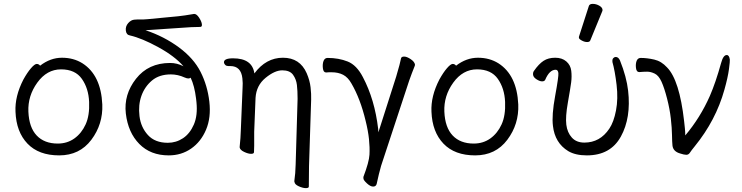

<svg xmlns="http://www.w3.org/2000/svg" viewBox="-20 -784 3828 991"><path d="M187 -445Q240 -486 300 -486Q360 -486 406 -457Q501 -396 508 -245Q512 -143 451.5 -62.5Q391 18 285.5 18Q180 18 122 -42.5Q64 -103 60 -207Q56 -287 101 -374Q121 -410 140 -432Q159 -454 169.5 -454Q180 -454 187 -445ZM278 -43Q327 -43 364 -69.5Q401 -96 422 -142Q443 -188 440 -258Q437 -328 402.5 -377Q368 -426 295 -426Q222 -426 172.5 -357.5Q123 -289 126.5 -207.5Q130 -126 169.5 -84.5Q209 -43 278 -43Z M983 -712Q995 -712 1007.5 -693Q1020 -674 1022 -659.5Q1024 -645 1013 -645Q972 -645 910 -640L731 -628Q827 -596 903.5 -539.5Q980 -483 1015.5 -412.5Q1051 -342 1060.5 -259.5Q1070 -177 1043.5 -114.5Q1017 -52 966.5 -17Q916 18 851 18Q757 18 699 -41Q641 -100 629.5 -198Q618 -296 682 -377.5Q746 -459 858 -459Q894 -459 927 -442Q882 -494 797 -540.5Q712 -587 651 -601Q632 -604 629.5 -626Q627 -648 641.5 -664.5Q656 -681 673 -682.5Q690 -684 705 -683.5Q720 -683 742 -685L899 -700Q929 -703 981 -712ZM992 -275Q984 -341 964 -383Q959 -379 952 -379Q945 -379 933 -384Q898 -400 862 -400Q802 -400 764.5 -368.5Q727 -337 710 -289.5Q693 -242 700 -184.5Q707 -127 743.5 -87Q780 -47 846 -47Q889 -47 924.5 -70.5Q960 -94 980.5 -141Q1001 -188 994 -257Z M1136 -461Q1134 -483 1183 -483Q1282 -483 1293 -405Q1353 -486 1440.5 -486Q1528 -486 1563 -406Q1579 -369 1583 -333.5Q1587 -298 1586 -270L1575 73L1574 179Q1574 187 1558.5 187Q1543 187 1522 177.5Q1501 168 1500 155L1499 152Q1505 111 1506 65L1516 -274Q1516 -316 1512.5 -345.5Q1509 -375 1492.5 -398Q1476 -421 1437 -421Q1398 -421 1350.5 -382Q1303 -343 1299 -279L1292 -104Q1292 -95 1292 -74Q1292 -53 1292 -31.5Q1292 -10 1291 1Q1291 10 1276 10Q1261 10 1240 0Q1219 -10 1217 -23V-26Q1222 -73 1223 -112L1232 -330Q1234 -354 1231 -380Q1224 -443 1169 -443H1159Q1149 -443 1143 -448.5Q1137 -454 1136 -461Z M1663 -410Q1649 -410 1646.5 -432Q1644 -454 1650 -469.5Q1656 -485 1671 -485Q1728 -485 1774.5 -466.5Q1821 -448 1853 -386Q1914 -271 1932 -118L1933 -101L2025 -389Q2046 -460 2050 -483Q2052 -492 2066 -492Q2080 -492 2100 -478.5Q2120 -465 2122 -450Q2122 -446 2118 -437Q2114 -428 2105.5 -405Q2097 -382 2092 -368L1947 72Q1942 88 1935.5 115.5Q1929 143 1924 166Q1920 179 1906 179Q1892 179 1874.5 163Q1857 147 1856 138.5Q1855 130 1856 128Q1885 52 1887 14.5Q1889 -23 1884.5 -66Q1880 -109 1867 -161Q1840 -274 1794 -353Q1776 -385 1751 -398Q1726 -411 1691 -411H1678Q1672 -411 1664 -410Z M2334 -445Q2387 -486 2447 -486Q2507 -486 2553 -457Q2648 -396 2655 -245Q2659 -143 2598.5 -62.5Q2538 18 2432.5 18Q2327 18 2269 -42.5Q2211 -103 2207 -207Q2203 -287 2248 -374Q2268 -410 2287 -432Q2306 -454 2316.5 -454Q2327 -454 2334 -445ZM2425 -43Q2474 -43 2511 -69.5Q2548 -96 2569 -142Q2590 -188 2587 -258Q2584 -328 2549.5 -377Q2515 -426 2442 -426Q2369 -426 2319.5 -357.5Q2270 -289 2273.5 -207.5Q2277 -126 2316.5 -84.5Q2356 -43 2425 -43Z M3019 -752Q3022 -764 3039.5 -764Q3057 -764 3073.5 -754.5Q3090 -745 3090 -732Q3090 -729 3089 -727L3027 -576Q3024 -567 3010.5 -567Q2997 -567 2982.5 -575Q2968 -583 2968 -589.5Q2968 -596 2969 -597ZM3141 -464V-468Q3140 -478 3145.5 -484Q3151 -490 3158 -490Q3172 -490 3180 -472Q3214 -387 3222 -316Q3238 -176 3184.5 -79Q3131 18 3009 18Q2950 18 2913 -4Q2844 -46 2834 -134Q2827 -189 2845.5 -289.5Q2864 -390 2862 -407Q2860 -424 2848 -424Q2816 -424 2794 -372Q2790 -364 2778 -364Q2766 -364 2749.5 -374.5Q2733 -385 2731.5 -397.5Q2730 -410 2736 -418Q2761 -454 2785.5 -470Q2810 -486 2845.5 -486Q2881 -486 2903 -467Q2925 -448 2928.5 -418.5Q2932 -389 2928 -358.5Q2924 -328 2911 -254.5Q2898 -181 2903 -140.5Q2908 -100 2931.5 -74Q2955 -48 2996 -48Q3077 -48 3125 -120Q3148 -154 3159.5 -214Q3171 -274 3162.5 -346Q3154 -418 3141 -464Z M3280 -412H3279Q3265 -412 3262.5 -433.5Q3260 -455 3266 -470Q3272 -485 3287 -485Q3320 -485 3357 -476.5Q3394 -468 3423 -436Q3487 -371 3511 -159L3515 -122Q3517 -103 3517 -85Q3594 -176 3644 -289Q3674 -358 3702 -459Q3713 -500 3731 -500Q3744 -500 3747 -476Q3748 -469 3742.5 -427Q3737 -385 3719 -321Q3675 -163 3566 -29Q3548 -7 3541 4Q3534 15 3522.5 15Q3511 15 3490 8Q3455 -2 3451 -32Q3449 -51 3448.5 -87Q3448 -123 3442.5 -172Q3437 -221 3423 -275.5Q3409 -330 3394.5 -362Q3380 -394 3359.5 -404Q3339 -414 3320.5 -414Q3302 -414 3280 -412Z"/></svg>

Font: ToneOZ-Pinyin-WenKai-Regular
Style: Regular
Weight: 400
Designer: Fontworks Inc.
Foundry: ToneOZ
Version: Version 0.240331